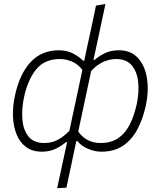

<svg xmlns="http://www.w3.org/2000/svg" viewBox="-20 -760 814 974"><path d="M270 194.5Q282 139 293.2 86.5Q304.5 34 317.5 -25L320.5 -39H315Q286 -15.5 257.2 -3Q228.5 9.5 193 9.5Q143 9.5 111.2 -14.8Q79.5 -39 63.5 -79.8Q47.5 -120.5 45.8 -170.8Q44 -221 55.5 -273Q78.5 -383.5 134.5 -444.2Q190.5 -505 279 -505Q319.5 -505 350.8 -488.5Q382 -472 401.5 -452H407.5L416 -493.5Q430 -557.5 442.8 -617Q455.5 -676.5 467 -731.5L515 -740Q502 -679 489.2 -619.2Q476.5 -559.5 462.5 -494.5L454 -456.5H460Q482 -475.5 512.2 -490.2Q542.5 -505 583 -505Q644 -505 679.8 -465.8Q715.5 -426.5 725.5 -362.8Q735.5 -299 720 -225.5Q705 -156 676.5 -103Q648 -50 603.2 -20.2Q558.5 9.5 494.5 9.5Q461 9.5 426.5 -5Q392 -19.5 372.5 -44.5H367.5L363 -25.5Q351 32.5 340 84Q329 135.5 317 192ZM204.5 -34.5Q242 -34.5 272.2 -50.2Q302.5 -66 332 -96.5L398 -405.5Q375.5 -434.5 345.5 -447.5Q315.5 -460.5 283.5 -460.5Q206 -460.5 163.2 -407.8Q120.5 -355 101.5 -265Q89.5 -207.5 93.5 -154.8Q97.5 -102 124 -68.2Q150.5 -34.5 204.5 -34.5ZM489 -34.5Q545 -34.5 581.5 -60.5Q618 -86.5 639.8 -131.2Q661.5 -176 674 -233.5Q686.5 -293.5 680.8 -345.2Q675 -397 648 -428.8Q621 -460.5 569.5 -460.5Q536 -460.5 503.8 -446Q471.5 -431.5 442.5 -400L377 -93Q396.5 -64 425.8 -49.2Q455 -34.5 489 -34.5Z"/></svg>

Font: Commissioner ExtraLight
Style: Italic
Weight: 200
Italic angle: -12°
Designer: Kostas Bartsokas
Foundry: Kostas Bartsokas
Version: Version 1.000; ttfautohint (v1.8.3)